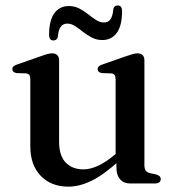

<svg xmlns="http://www.w3.org/2000/svg" viewBox="-20 -669 643 700"><path d="M404.5 -56.5V-90L401.5 -93V-379.5Q401.5 -390.5 397.8 -395.5Q394 -400.5 385.5 -401.5L351.5 -402.5Q343.5 -404 339.8 -407.5Q336 -411 336 -416.5Q336 -423 340.2 -427Q344.5 -431 355 -434.5L439.5 -464Q455 -469.5 464.5 -472Q474 -474.5 481.5 -474.5Q494 -474.5 500.2 -467.8Q506.5 -461 506.5 -449.5V-67.5Q506.5 -54 511.2 -47.2Q516 -40.5 526 -38L549 -33Q557.5 -30.5 561.8 -26.5Q566 -22.5 566 -16Q566 -8.5 560.5 -4.2Q555 0 544 0H454.5Q431.5 0 418 -15Q404.5 -30 404.5 -56.5ZM90.5 -135.5V-379.5Q90.5 -390.5 86.8 -395.5Q83 -400.5 74.5 -401.5L40.5 -402.5Q32.5 -404 28.8 -407.5Q25 -411 25 -416.5Q25 -423 29.2 -427Q33.5 -431 44 -434.5L128.5 -464Q144.5 -470 154 -472.2Q163.5 -474.5 170 -474.5Q182.5 -474.5 189 -467.8Q195.5 -461 195.5 -449.5V-151.5Q195.5 -101 219.8 -76.2Q244 -51.5 284 -51.5Q309 -51.5 337.5 -64.5Q366 -77.5 398.5 -105L419.5 -123L438.5 -104L417 -85Q358 -31.5 313.8 -10Q269.5 11.5 229 11.5Q166.5 11.5 128.5 -28Q90.5 -67.5 90.5 -135.5ZM353 -523Q332.5 -523 315 -532Q297.5 -541 282.5 -553Q267.5 -565 253.5 -574Q239.5 -583 225.5 -583Q209.5 -583 201.2 -571.2Q193 -559.5 191 -535.5Q188 -521.5 174.5 -521.5Q159 -521.5 159 -542.5Q159 -594.5 178.2 -620.8Q197.5 -647 231 -647Q252 -647 269.2 -638Q286.5 -629 301.5 -617Q316.5 -605 330.5 -596Q344.5 -587 359 -587Q375 -587 383 -599Q391 -611 393 -635Q395.5 -649 409.5 -649Q425 -649 425 -628Q425 -575.5 405.8 -549.2Q386.5 -523 353 -523Z"/></svg>

Font: Fraunces 20pt
Style: Regular
Weight: 400
Version: Version 1.000;[b76b70a41]